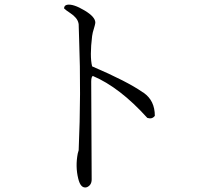

<svg xmlns="http://www.w3.org/2000/svg" viewBox="-20 -775 960 842"><path d="M659 -267Q647 -251 626 -258Q505 -392 387 -442Q380 -438 380 -417L382 11V12Q382 37 361 46Q334 54 323 8Q310 -45 321 -102Q323 -111 325 -116Q336 -366 327 -603L325 -669Q324 -672 324 -674Q319 -697 289 -717Q269 -730 261 -738Q261 -751 274 -754Q301 -759 351 -729Q398 -701 398 -676Q398 -669 387 -633Q385 -624 384 -617Q373 -528 384 -484Q538 -418 605 -371Q608 -370 610 -368Q659 -334 659 -267Z"/></svg>

Font: cwTeXFangSong
Style: Medium
Weight: 500
Version: Version 1.17